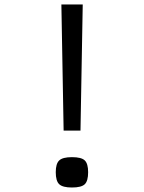

<svg xmlns="http://www.w3.org/2000/svg" viewBox="-20 -820 640 854"><path d="M263 -239 253 -800H348L338 -239ZM300 14Q259 14 243.5 -0.5Q228 -15 228 -54Q228 -92 243.5 -106.5Q259 -121 300 -121Q342 -121 357 -106.5Q372 -92 372 -54Q372 -15 357 -0.5Q342 14 300 14Z"/></svg>

Font: Victor Mono
Style: Regular
Weight: 400
Monospace: yes
Designer: Rune Bjørnerås
Version: Version 1.561;gftools[0.9.30]